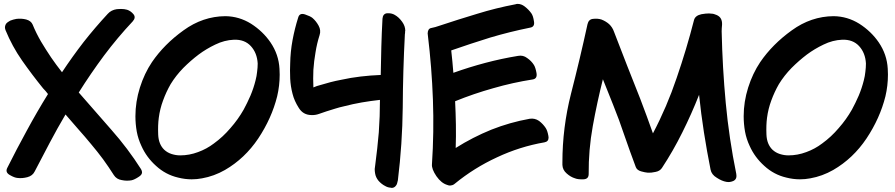

<svg xmlns="http://www.w3.org/2000/svg" viewBox="-20 -875 4490 963"><path d="M687.5 -26.4Q621.1 -130.9 538.1 -224.6Q456.1 -317.4 375 -411.1Q434.6 -505.9 502 -596.7Q569.3 -686.5 645.5 -767.6Q663.1 -787.1 649.4 -803.7Q635.7 -820.3 617.2 -826.2Q603.5 -830.1 586.9 -830.1Q577.1 -830.1 566.4 -829.1Q538.1 -825.2 520.5 -805.7Q457 -737.3 399.4 -664.1Q342.8 -590.8 291 -512.7Q276.4 -531.2 262.7 -549.8Q249 -568.4 236.3 -586.9Q210 -626 185.5 -667Q161.1 -709 143.6 -752Q135.7 -770.5 111.3 -777.3Q87.9 -783.2 62.5 -780.3Q45.9 -777.3 31.2 -771.5Q17.6 -764.6 9.8 -754.9Q5.9 -748 4.9 -740.2Q4.9 -739.3 4.9 -737.3Q4.9 -731.4 7.8 -723.6Q41 -642.6 90.8 -571.3Q141.6 -499 196.3 -431.6Q202.1 -424.8 209 -418Q214.8 -410.2 220.7 -403.3Q165 -313.5 114.3 -219.7Q63.5 -127 16.6 -33.2Q4.9 -10.7 29.3 2.9Q52.7 16.6 68.4 17.6Q90.8 20.5 117.2 13.7Q143.6 6.8 154.3 -15.6Q191.4 -87.9 229.5 -159.2Q267.6 -231.4 308.6 -300.8Q340.8 -263.7 373 -226.6Q406.2 -189.5 437.5 -151.4Q468.8 -114.3 497.1 -76.2Q525.4 -37.1 550.8 2.9Q564.5 24.4 590.8 28.3Q604.5 31.2 616.2 31.2Q628.9 31.2 639.6 29.3Q654.3 26.4 677.7 10.7Q692.4 1 692.4 -10.7Q692.4 -17.6 687.5 -26.4Z M1261.7 -471.7Q1252 -432.6 1236.3 -395.5Q1219.7 -357.4 1202.1 -325.2Q1173.8 -275.4 1135.7 -232.4Q1098.6 -188.5 1052.7 -155.3Q1016.6 -127.9 973.6 -112.3Q929.7 -95.7 883.8 -95.7Q862.3 -95.7 840.8 -102.5Q819.3 -109.4 803.7 -124Q775.4 -151.4 773.4 -200.2Q771.5 -248 776.4 -284.2Q782.2 -329.1 797.9 -371.1Q813.5 -414.1 835.9 -453.1Q862.3 -496.1 899.4 -534.2Q936.5 -571.3 976.6 -601.6Q1014.6 -629.9 1059.6 -651.4Q1105.5 -673.8 1153.3 -675.8Q1207 -677.7 1238.3 -643.6Q1269.5 -609.4 1272.5 -556.6Q1272.5 -536.1 1269.5 -514.6Q1267.6 -494.1 1261.7 -471.7ZM1336.9 -662.1Q1298.8 -717.8 1239.3 -755.9Q1179.7 -793 1110.4 -793.9Q997.1 -793 900.4 -722.7Q803.7 -653.3 742.2 -563.5Q704.1 -506.8 681.6 -435.5Q659.2 -364.3 659.2 -292Q659.2 -252.9 666 -214.8Q672.9 -177.7 689.5 -142.6Q714.8 -85.9 762.7 -43Q810.5 1 873 15.6Q907.2 24.4 941.4 24.4Q967.8 24.4 993.2 19.5Q1053.7 8.8 1108.4 -22.5Q1208 -80.1 1275.4 -180.7Q1342.8 -282.2 1370.1 -391.6Q1382.8 -445.3 1382.8 -501Q1382.8 -515.6 1381.8 -530.3Q1377.9 -601.6 1336.9 -662.1Z M1959 -800.8Q1945.3 -808.6 1927.7 -808.6Q1924.8 -808.6 1921.9 -808.6Q1900.4 -806.6 1898.4 -781.2Q1894.5 -710.9 1892.6 -639.6Q1890.6 -569.3 1889.6 -499Q1838.9 -497.1 1789.1 -491.2Q1739.3 -485.4 1690.4 -474.6Q1664.1 -469.7 1637.7 -462.9Q1611.3 -456.1 1585.9 -448.2Q1578.1 -445.3 1569.3 -443.4Q1561.5 -440.4 1551.8 -436.5Q1551.8 -436.5 1551.8 -437.5Q1551.8 -438.5 1551.8 -438.5Q1550.8 -459 1550.8 -480.5Q1550.8 -502 1551.8 -524.4Q1554.7 -568.4 1562.5 -612.3Q1569.3 -656.2 1583 -699.2Q1590.8 -722.7 1578.1 -746.1Q1565.4 -769.5 1546.9 -785.2Q1536.1 -793.9 1509.8 -802.7Q1482.4 -811.5 1475.6 -787.1Q1458 -731.4 1447.3 -673.8Q1436.5 -615.2 1435.5 -556.6Q1434.6 -540 1434.6 -522.5Q1434.6 -502 1435.5 -480.5Q1437.5 -441.4 1447.3 -404.3Q1456.1 -369.1 1478.5 -334Q1500 -298.8 1541 -297.9Q1561.5 -296.9 1580.1 -303.7Q1598.6 -309.6 1617.2 -316.4Q1638.7 -323.2 1661.1 -330.1Q1682.6 -336.9 1705.1 -341.8Q1750 -353.5 1794.9 -361.3Q1840.8 -369.1 1885.7 -374Q1885.7 -292 1879.9 -210.9Q1873 -129.9 1862.3 -49.8Q1860.4 -39.1 1859.4 -27.3Q1859.4 -16.6 1861.3 -5.9Q1864.3 14.6 1878.9 32.2Q1893.6 48.8 1913.1 58.6Q1924.8 65.4 1939.5 66.4Q1942.4 67.4 1944.3 67.4Q1956.1 67.4 1963.9 58.6Q1969.7 52.7 1971.7 44.9Q1973.6 37.1 1975.6 29.3Q1998 -153.3 2000 -335.9Q2001 -519.5 2010.7 -703.1Q2011.7 -706.1 2011.7 -710Q2011.7 -712.9 2011.7 -716.8Q2012.7 -718.8 2012.7 -720.7Q2012.7 -744.1 1997.1 -765.6Q1980.5 -789.1 1959 -800.8Z M2716.8 -233.4Q2704.1 -252.9 2683.6 -268.6Q2662.1 -283.2 2636.7 -279.3Q2538.1 -261.7 2444.3 -224.6Q2350.6 -186.5 2265.6 -132.8Q2267.6 -191.4 2266.6 -250Q2265.6 -308.6 2262.7 -367.2Q2356.4 -405.3 2454.1 -432.6Q2551.8 -460.9 2652.3 -476.6Q2675.8 -480.5 2670.9 -508.8Q2666 -536.1 2658.2 -548.8Q2645.5 -569.3 2624 -584Q2603.5 -599.6 2578.1 -594.7Q2495.1 -581.1 2414.1 -559.6Q2333 -538.1 2253.9 -509.8Q2252 -538.1 2249 -566.4Q2246.1 -594.7 2243.2 -622.1Q2340.8 -656.2 2438.5 -686.5Q2537.1 -715.8 2638.7 -736.3Q2663.1 -740.2 2658.2 -767.6Q2654.3 -794.9 2645.5 -807.6Q2631.8 -827.1 2611.3 -842.8Q2594.7 -855.5 2576.2 -855.5Q2570.3 -855.5 2565.4 -853.5Q2467.8 -835 2373 -805.7Q2278.3 -777.3 2184.6 -746.1Q2163.1 -738.3 2142.6 -734.4Q2126 -731.4 2125 -708Q2125 -703.1 2126 -698.2Q2145.5 -537.1 2151.4 -375Q2157.2 -212.9 2146.5 -50.8Q2144.5 -27.3 2168.9 8.8Q2193.4 43.9 2223.6 52.7Q2230.5 55.7 2237.3 55.7Q2240.2 55.7 2243.2 54.7Q2252.9 53.7 2261.7 45.9Q2358.4 -33.2 2472.7 -85.9Q2586.9 -139.6 2710.9 -161.1Q2731.4 -165 2731.4 -184.6Q2731.4 -188.5 2730.5 -193.4Q2725.6 -220.7 2716.8 -233.4Z M3672.9 -2.9Q3636.7 -180.7 3620.1 -358.4Q3603.5 -536.1 3599.6 -717.8Q3599.6 -731.4 3601.6 -751Q3602.5 -770.5 3594.7 -783.2Q3587.9 -793.9 3574.2 -799.8Q3559.6 -806.6 3546.9 -806.6Q3542 -807.6 3536.1 -807.6Q3520.5 -807.6 3498 -803.7Q3466.8 -796.9 3460.9 -774.4Q3423.8 -628.9 3374 -484.4Q3325.2 -339.8 3254.9 -206.1Q3239.3 -249 3223.6 -293Q3208 -335.9 3191.4 -378.9Q3158.2 -462.9 3125 -546.9Q3091.8 -630.9 3059.6 -715.8Q3051.8 -738.3 3035.2 -753.9Q3018.6 -768.6 2996.1 -777.3Q2976.6 -783.2 2954.1 -780.3Q2932.6 -778.3 2926.8 -753.9Q2888.7 -579.1 2843.8 -404.3Q2800.8 -234.4 2800.8 -60.5Q2800.8 -53.7 2800.8 -47.9Q2801.8 -22.5 2822.3 -4.9Q2841.8 12.7 2864.3 19.5Q2878.9 25.4 2906.2 24.4Q2932.6 23.4 2932.6 -2Q2931.6 -123 2953.1 -242.2Q2974.6 -361.3 3003.9 -477.5Q3016.6 -446.3 3029.3 -414.1Q3042 -382.8 3054.7 -350.6Q3085.9 -273.4 3112.3 -194.3Q3139.6 -115.2 3168.9 -37.1Q3174.8 -21.5 3195.3 -15.6Q3215.8 -9.8 3229.5 -8.8Q3246.1 -7.8 3267.6 -12.7Q3289.1 -16.6 3299.8 -32.2Q3356.4 -118.2 3402.3 -210.9Q3448.2 -302.7 3486.3 -399.4Q3496.1 -304.7 3510.7 -210.9Q3525.4 -117.2 3543.9 -24.4Q3548.8 1 3575.2 16.6Q3600.6 33.2 3623 37.1Q3627.9 38.1 3632.8 38.1Q3647.5 38.1 3661.1 31.2Q3673.8 23.4 3673.8 7.8Q3673.8 2.9 3672.9 -2.9Z M4312.5 -471.7Q4302.7 -432.6 4287.1 -395.5Q4270.5 -357.4 4252.9 -325.2Q4224.6 -275.4 4186.5 -232.4Q4149.4 -188.5 4103.5 -155.3Q4067.4 -127.9 4024.4 -112.3Q3980.5 -95.7 3934.6 -95.7Q3913.1 -95.7 3891.6 -102.5Q3870.1 -109.4 3854.5 -124Q3826.2 -151.4 3824.2 -200.2Q3822.3 -248 3827.1 -284.2Q3833 -329.1 3848.6 -371.1Q3864.3 -414.1 3886.7 -453.1Q3913.1 -496.1 3950.2 -534.2Q3987.3 -571.3 4027.3 -601.6Q4065.4 -629.9 4110.4 -651.4Q4156.2 -673.8 4204.1 -675.8Q4257.8 -677.7 4289.1 -643.6Q4320.3 -609.4 4323.2 -556.6Q4323.2 -536.1 4320.3 -514.6Q4318.4 -494.1 4312.5 -471.7ZM4387.7 -662.1Q4349.6 -717.8 4290 -755.9Q4230.5 -793 4161.1 -793.9Q4047.9 -793 3951.2 -722.7Q3854.5 -653.3 3793 -563.5Q3754.9 -506.8 3732.4 -435.5Q3710 -364.3 3710 -292Q3710 -252.9 3716.8 -214.8Q3723.6 -177.7 3740.2 -142.6Q3765.6 -85.9 3813.5 -43Q3861.3 1 3923.8 15.6Q3958 24.4 3992.2 24.4Q4018.6 24.4 4043.9 19.5Q4104.5 8.8 4159.2 -22.5Q4258.8 -80.1 4326.2 -180.7Q4393.6 -282.2 4420.9 -391.6Q4433.6 -445.3 4433.6 -501Q4433.6 -515.6 4432.6 -530.3Q4428.7 -601.6 4387.7 -662.1Z"/></svg>

Font: TroubleSide
Style: Comic
Weight: 400
Designer: Koroletov
Version: 1_5